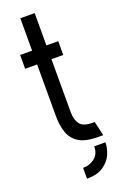

<svg xmlns="http://www.w3.org/2000/svg" viewBox="-169 -753 619 981"><g transform="rotate(-20 140.5 -262.5)"><path d="M123 181V122Q160 122 187 100.5Q214 79 214 38H275Q275 70 260.5 103Q246 136 212.5 158.5Q179 181 123 181ZM244 0Q180 -1 145.5 -22.5Q111 -44 97 -83Q83 -122 83 -175V-455H18V-530H83V-706H161V-530H225V-455H161V-165Q161 -127 178.5 -102.5Q196 -78 247 -78H259L277 0Z"/></g></svg>

Font: Stick No Bills
Style: Regular
Weight: 400
Version: Version 2.000